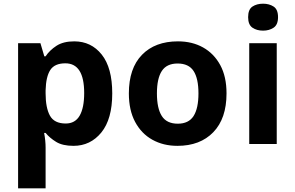

<svg xmlns="http://www.w3.org/2000/svg" viewBox="-20 -780 1597 1040"><path d="M382 -556Q474 -556 531 -484.5Q588 -413 588 -274Q588 -135 529 -62.5Q470 10 378 10Q319 10 284 -11.5Q249 -33 227 -60H219Q227 -18 227 20V240H78V-546H199L220 -475H227Q249 -508 286 -532Q323 -556 382 -556ZM334 -437Q276 -437 252.5 -401Q229 -365 227 -291V-275Q227 -196 250.5 -153.5Q274 -111 336 -111Q387 -111 411.5 -153.5Q436 -196 436 -276Q436 -437 334 -437Z M1207 -274Q1207 -138 1135.5 -64Q1064 10 941 10Q865 10 805.5 -23Q746 -56 712 -119.5Q678 -183 678 -274Q678 -410 749 -483Q820 -556 944 -556Q1021 -556 1080 -523Q1139 -490 1173 -427.5Q1207 -365 1207 -274ZM830 -274Q830 -193 856.5 -151.5Q883 -110 943 -110Q1002 -110 1028.5 -151.5Q1055 -193 1055 -274Q1055 -355 1028.5 -395.5Q1002 -436 942 -436Q883 -436 856.5 -395.5Q830 -355 830 -274Z M1405 -760Q1438 -760 1462 -744.5Q1486 -729 1486 -687Q1486 -646 1462 -630Q1438 -614 1405 -614Q1371 -614 1347.5 -630Q1324 -646 1324 -687Q1324 -729 1347.5 -744.5Q1371 -760 1405 -760ZM1479 -546V0H1330V-546Z"/></svg>

Font: TSCustom
Style: Regular
Weight: 400
Designer: Monotype Design Team
Foundry: Monotype Imaging Inc.
Version: Version 2.004; ttfautohint (v1.8.3) -l 8 -r 50 -G 200 -x 14 